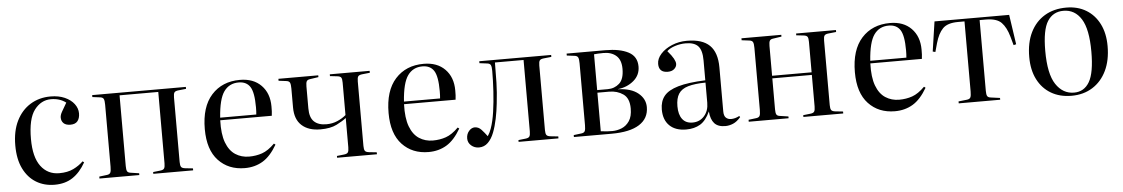

<svg xmlns="http://www.w3.org/2000/svg" viewBox="-32 -845 6879 1176"><g transform="rotate(-5 3407.0 -256.5)"><path d="M268 14Q204 14 154.5 -16Q105 -46 76.5 -104Q48 -162 48 -247Q48 -335 79 -397.5Q110 -460 164.5 -493.5Q219 -527 289 -527Q339 -527 376 -510.5Q413 -494 433.5 -467Q454 -440 454 -409Q454 -379 440 -361.5Q426 -344 396 -344Q368 -344 354 -357.5Q340 -371 340 -393Q340 -408 351 -427.5Q362 -447 382 -481Q344 -510 290 -510Q229 -510 188 -456Q147 -402 147 -278Q147 -166 189 -110Q231 -54 302 -54Q353 -54 389 -71.5Q425 -89 450 -114L459 -107Q425 -47 379 -16.5Q333 14 268 14Z M544 0V-12L592 -18Q608 -20 613 -30Q618 -40 618 -66V-447Q618 -473 613 -483Q608 -493 592 -495L544 -501V-513H1120V-501L1073 -496Q1054 -494 1048 -486Q1042 -478 1042 -455V-58Q1042 -36 1048 -27.5Q1054 -19 1073 -17L1120 -12V0H875V-11L919 -16Q938 -18 943.5 -27Q949 -36 949 -58V-497H711V-62Q711 -39 716 -30Q721 -21 736 -19L789 -11V0Z M1437 14Q1337 14 1275 -52Q1213 -118 1213 -245Q1213 -382 1278.5 -454.5Q1344 -527 1453 -527Q1536 -527 1584 -478Q1632 -429 1632 -348Q1632 -332 1631.5 -318.5Q1631 -305 1629 -291H1312Q1309 -206 1328.5 -154Q1348 -102 1385 -78Q1422 -54 1469 -54Q1512 -54 1549.5 -67Q1587 -80 1627 -120L1636 -113Q1596 -44 1547.5 -15Q1499 14 1437 14ZM1313 -307H1535Q1536 -316 1536.5 -327.5Q1537 -339 1537 -352Q1537 -443 1514.5 -477.5Q1492 -512 1444 -512Q1386 -512 1353.5 -466.5Q1321 -421 1313 -307Z M2005 0V-11L2049 -16Q2068 -18 2073.5 -27Q2079 -36 2079 -58V-238Q2058 -221 2019.5 -201.5Q1981 -182 1919 -182Q1846 -182 1804.5 -219.5Q1763 -257 1763 -330V-447Q1763 -473 1758 -483Q1753 -493 1737 -495L1689 -501V-513H1934V-502L1881 -494Q1866 -492 1861 -483Q1856 -474 1856 -451V-316Q1856 -260 1882.5 -235Q1909 -210 1958 -210Q1995 -210 2026 -223.5Q2057 -237 2079 -256V-455Q2079 -478 2073.5 -486.5Q2068 -495 2049 -497L2005 -502V-513H2250V-501L2203 -496Q2184 -494 2178 -486Q2172 -478 2172 -455V-58Q2172 -36 2178 -27.5Q2184 -19 2203 -17L2250 -12V0Z M2567 14Q2467 14 2405 -52Q2343 -118 2343 -245Q2343 -382 2408.5 -454.5Q2474 -527 2583 -527Q2666 -527 2714 -478Q2762 -429 2762 -348Q2762 -332 2761.5 -318.5Q2761 -305 2759 -291H2442Q2439 -206 2458.5 -154Q2478 -102 2515 -78Q2552 -54 2599 -54Q2642 -54 2679.5 -67Q2717 -80 2757 -120L2766 -113Q2726 -44 2677.5 -15Q2629 14 2567 14ZM2443 -307H2665Q2666 -316 2666.5 -327.5Q2667 -339 2667 -352Q2667 -443 2644.5 -477.5Q2622 -512 2574 -512Q2516 -512 2483.5 -466.5Q2451 -421 2443 -307Z M2877 13Q2849 13 2829 -4.5Q2809 -22 2809 -48Q2809 -75 2825 -93.5Q2841 -112 2861 -112Q2884 -112 2901.5 -93Q2919 -74 2936 -51Q2950 -72 2958 -96Q2973 -138 2981.5 -197Q2990 -256 2994 -321.5Q2998 -387 2998 -447Q2998 -473 2993 -483Q2988 -493 2972 -495L2924 -501V-513H3366V-501L3319 -496Q3300 -494 3294 -486Q3288 -478 3288 -455V-58Q3288 -36 3294 -27.5Q3300 -19 3319 -17L3366 -12V0H3121V-11L3165 -16Q3184 -18 3189.5 -27Q3195 -36 3195 -58V-497H3019Q3019 -434 3017.5 -374Q3016 -314 3008 -246Q3003 -199 2993.5 -153Q2984 -107 2969.5 -69.5Q2955 -32 2932 -9.5Q2909 13 2877 13Z M3461 0V-12L3509 -18Q3525 -20 3530 -30Q3535 -40 3535 -66V-447Q3535 -473 3530 -483Q3525 -493 3509 -495L3461 -501V-513H3699Q3788 -513 3840.5 -485.5Q3893 -458 3893 -396Q3893 -343 3852.5 -309Q3812 -275 3756 -269V-268Q3836 -265 3879 -230Q3922 -195 3922 -144Q3922 -74 3863.5 -37Q3805 0 3693 0ZM3628 -274H3693Q3735 -274 3764.5 -300.5Q3794 -327 3794 -390Q3794 -445 3764.5 -471Q3735 -497 3686 -497Q3667 -497 3651.5 -496Q3636 -495 3628 -494ZM3699 -16Q3728 -16 3756.5 -27.5Q3785 -39 3804 -67Q3823 -95 3823 -144Q3823 -207 3786.5 -232.5Q3750 -258 3700 -258H3628V-21Q3648 -18 3665 -17Q3682 -16 3699 -16Z M4151 14Q4085 14 4048.5 -21.5Q4012 -57 4012 -121Q4012 -171 4038 -203.5Q4064 -236 4125.5 -254Q4187 -272 4293 -276V-398Q4293 -460 4269.5 -486Q4246 -512 4193 -512Q4159 -512 4126.5 -501.5Q4094 -491 4077 -474Q4103 -444 4113.5 -424.5Q4124 -405 4124 -392Q4124 -375 4109.5 -361.5Q4095 -348 4069 -348Q4014 -348 4014 -401Q4014 -433 4040 -462Q4066 -491 4109 -509Q4152 -527 4201 -527Q4296 -527 4341 -483Q4386 -439 4386 -347V-77Q4386 -49 4398.5 -37.5Q4411 -26 4430 -26Q4455 -26 4481 -40L4486 -33Q4463 -6 4439 4Q4415 14 4391 14Q4346 14 4324 -10.5Q4302 -35 4298 -84Q4273 -29 4237 -7.5Q4201 14 4151 14ZM4193 -25Q4237 -25 4265 -56.5Q4293 -88 4293 -138V-262Q4226 -261 4185.5 -249Q4145 -237 4127 -209Q4109 -181 4109 -132Q4109 -81 4130.5 -53Q4152 -25 4193 -25Z M4536 0V-12L4584 -18Q4600 -20 4605 -30Q4610 -40 4610 -66V-447Q4610 -473 4605 -483Q4600 -493 4584 -495L4536 -501V-513H4781V-502L4728 -494Q4713 -492 4708 -483Q4703 -474 4703 -451V-268H4946V-455Q4946 -478 4940.5 -486.5Q4935 -495 4916 -497L4872 -502V-513H5117V-501L5070 -496Q5051 -494 5045 -486Q5039 -478 5039 -455V-58Q5039 -36 5045 -27.5Q5051 -19 5070 -17L5117 -12V0H4872V-11L4916 -16Q4935 -18 4940.5 -27Q4946 -36 4946 -58V-252H4703V-62Q4703 -39 4708 -30Q4713 -21 4728 -19L4781 -11V0Z M5434 14Q5334 14 5272 -52Q5210 -118 5210 -245Q5210 -382 5275.5 -454.5Q5341 -527 5450 -527Q5533 -527 5581 -478Q5629 -429 5629 -348Q5629 -332 5628.5 -318.5Q5628 -305 5626 -291H5309Q5306 -206 5325.5 -154Q5345 -102 5382 -78Q5419 -54 5466 -54Q5509 -54 5546.5 -67Q5584 -80 5624 -120L5633 -113Q5593 -44 5544.5 -15Q5496 14 5434 14ZM5310 -307H5532Q5533 -316 5533.5 -327.5Q5534 -339 5534 -352Q5534 -443 5511.5 -477.5Q5489 -512 5441 -512Q5383 -512 5350.5 -466.5Q5318 -421 5310 -307Z M5827 0V-12L5880 -18Q5896 -20 5901 -30Q5906 -40 5906 -66V-497H5866Q5801 -497 5772 -467Q5743 -437 5727 -380L5712 -326L5696 -330L5723 -513H6182L6209 -330L6193 -326L6178 -380Q6162 -437 6133 -467Q6104 -497 6037 -497H5999V-62Q5999 -39 6004 -30Q6009 -21 6024 -19L6082 -11V0Z M6520 14Q6448 14 6394.5 -17.5Q6341 -49 6311.5 -107Q6282 -165 6282 -245Q6282 -333 6313 -396Q6344 -459 6400.5 -493Q6457 -527 6534 -527Q6604 -527 6656 -495.5Q6708 -464 6737 -406.5Q6766 -349 6766 -270Q6766 -183 6735.5 -119.5Q6705 -56 6649.5 -21Q6594 14 6520 14ZM6537 -4Q6599 -4 6631.5 -59.5Q6664 -115 6664 -245Q6664 -383 6624.5 -446Q6585 -509 6515 -509Q6451 -509 6417 -456Q6383 -403 6383 -274Q6383 -132 6425.5 -68Q6468 -4 6537 -4Z"/></g></svg>

Font: Display Regular
Style: Regular
Weight: 400
Designer: Latin by Veronika Burian and Jose Scaglione. Greek by Irene Vlachou. Cyrillic by Vera Evstafieva.
Foundry: TypeTogether
Version: Version 3.002